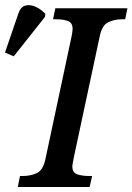

<svg xmlns="http://www.w3.org/2000/svg" viewBox="-91 -747 529 767"><path d="M-20 0 -11 -44H1Q32 -44 57 -56Q82 -68 91 -114L195 -602Q199 -621 199 -632Q199 -656 180.5 -663Q162 -670 133 -670H121L130 -714H418L409 -670H397Q366 -670 341 -658Q316 -646 307 -600L203 -114Q202 -106 200 -96.5Q198 -87 198 -82Q198 -58 217 -51Q236 -44 265 -44H277L267 0ZM-36 -522 -71 -537 -18 -692Q-9 -719 9.5 -724.5Q28 -730 50 -720.5Q72 -711 90 -692L89 -680Z"/></svg>

Font: Noto Serif SemiCondensed Medium
Style: Italic
Weight: 500
Width: 4
Italic angle: -12°
Designer: Monotype Design Team
Foundry: Monotype Imaging Inc.
Version: Version 2.013